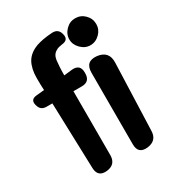

<svg xmlns="http://www.w3.org/2000/svg" viewBox="-191 -923 968 1050"><g transform="rotate(-30 293.5 -397.5)"><path d="M102 -462H65Q28 -462 19 -498L18 -501Q8 -539 48 -543L99 -548Q98 -564 97.5 -583Q97 -602 97 -625Q97 -682 118 -721Q140 -760 191 -779Q211 -786 236 -790.5Q261 -795 292 -797Q334 -800 343 -758Q352 -719 310 -715Q297 -713 287 -710.5Q277 -708 270 -703Q245 -690 240 -656Q238 -639 236.5 -615.5Q235 -592 235 -562L288 -568Q340 -572 340 -520V-515Q340 -462 288 -462H235V-59Q235 0 176 7Q117 13 115 -46ZM371 -500Q371 -572 443 -564Q514 -555 511 -483L496 -62Q495 -1 433 7Q371 14 371 -48ZM442 -633Q409 -633 383 -659Q357 -685 357 -718Q357 -752 383 -778Q408 -803 442 -803Q477 -803 502 -778Q527 -753 527 -718Q527 -684 502 -659Q476 -633 442 -633Z"/></g></svg>

Font: MaokenZhuyuanTi
Style: Regular
Weight: 400
Designer: Fontworks Inc & LongZhuTi team: ZERO子、时光羊、荆南、频凡、刘鹏、Little White Dog、帆影Magmeta、奈白不弍、白日月球、ChaoTawei、雨三（排名不分先后）
Version: Version 1.000; 20230222